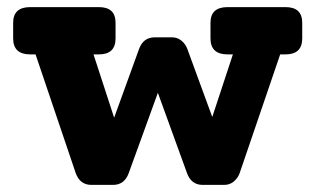

<svg xmlns="http://www.w3.org/2000/svg" viewBox="-20 -520 888 540"><path d="M783 -500Q830 -500 830 -456V-412Q830 -367 783 -367H768L654 -33Q649 -19 637.5 -9.5Q626 0 611 0H550Q518 0 506 -33L424 -259L342 -33Q330 0 298 0H237Q205 0 193 -33L80 -367H65Q17 -367 17 -412V-456Q17 -500 65 -500H258Q305 -500 305 -456V-412Q305 -367 258 -367H243L301 -189L371 -382Q383 -415 415 -415H464Q479 -415 490.5 -405.5Q502 -396 507 -382L577 -191L635 -367H620Q572 -367 572 -412V-456Q572 -500 620 -500Z"/></svg>

Font: Solway ExtraBold
Style: Regular
Weight: 800
Designer: Mariya V. Pigoulevskaya
Foundry: The Northern Block Ltd.
Version: Version 1.000;hotconv 1.0.109;makeotfexe 2.5.65596